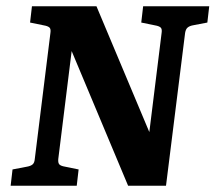

<svg xmlns="http://www.w3.org/2000/svg" viewBox="-20 -593 688 613"><path d="M14 0 20 -52 67 -61Q78 -63 84 -68Q90 -73 91 -85L141 -488Q143 -501 137.5 -505.5Q132 -510 120 -512L76 -521L82 -573H288L472 -135L452 -133L496 -488Q498 -501 492.5 -505.5Q487 -510 475 -512L431 -521L437 -573H648L642 -521L595 -512Q585 -510 579 -505Q573 -500 571 -488L510 0H389L192 -470L214 -472L166 -85Q165 -72 170 -67.5Q175 -63 187 -61L231 -52L225 0Z"/></svg>

Font: Rasa
Style: Bold Italic
Weight: 700
Italic angle: -7.10001°
Designer: Anna Giedrys (Yrsa+Rasa design), David Brezina (Yrsa art-direction, Rasa art-direction, design)
Foundry: Rosetta Type Foundry
Version: Version 2.004